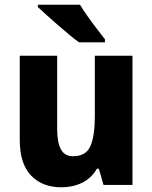

<svg xmlns="http://www.w3.org/2000/svg" viewBox="-20 -786 648 816"><path d="M543 -549V0H420L400 -69H392Q368 -28 328.5 -9Q289 10 241 10Q160 10 112 -40Q64 -90 64 -191V-549H223V-238Q223 -180 239 -151Q255 -122 290 -122Q346 -122 364.5 -165.5Q383 -209 383 -290V-549ZM320 -766Q333 -744 352.5 -716.5Q372 -689 392 -663Q412 -637 426 -619V-606H316Q299 -618 275 -638Q251 -658 225.5 -680Q200 -702 177.5 -722.5Q155 -743 141 -756V-766Z"/></svg>

Font: Noto Sans Devanagari SemiCondensed ExtraBold
Style: Regular
Weight: 800
Width: 4
Designer: Jelle Bosma - Monotype Design Team
Foundry: Monotype Imaging Inc.
Version: Version 2.004; ttfautohint (v1.8.4.7-5d5b)